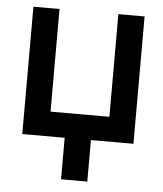

<svg xmlns="http://www.w3.org/2000/svg" viewBox="-50 -544 637 751"><g transform="rotate(5 269.0 -168.5)"><path d="M217.5 0H51V-500H153.5V-97H384.5V-500H487.5V0H320.5V163H217.5Z"/></g></svg>

Font: Overused Grotesk Medium
Style: Regular
Weight: 525
Version: Version 0.004